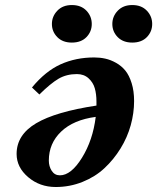

<svg xmlns="http://www.w3.org/2000/svg" viewBox="-20 -730 624 762"><path d="M173.8 -92.8Q173.8 -69.8 185.3 -52Q196.8 -34.2 217.8 -34.2Q262.2 -34.2 305.4 -104Q348.6 -173.8 359.9 -266.1Q271.5 -254.4 222.7 -207.8Q173.8 -161.1 173.8 -92.8ZM45.9 -119.1Q45.9 -194.8 123.3 -240.7Q200.7 -286.6 362.8 -311V-327.1Q362.8 -356.4 356.2 -379.6Q349.6 -402.8 331.3 -419.4Q313 -436 285.2 -436Q244.1 -436 212.6 -417.7Q181.2 -399.4 136.2 -355L106.9 -382.8Q160.6 -447.8 220.9 -474.9Q281.2 -502 354 -502Q377 -502 397.9 -497.3Q418.9 -492.7 440.4 -480.7Q461.9 -468.8 477.3 -450Q492.7 -431.2 502.4 -400.1Q512.2 -369.1 512.2 -329.1Q512.2 -281.2 498.8 -232.9Q485.4 -184.6 458.3 -140.6Q431.2 -96.7 394.5 -62.5Q357.9 -28.3 307.6 -8.1Q257.3 12.2 201.2 12.2Q137.7 12.2 91.8 -26.9Q45.9 -65.9 45.9 -119.1ZM265.1 -710Q301.8 -710 323 -687.7Q344.2 -665.5 344.2 -634.8Q344.2 -604.5 323.2 -582.8Q302.2 -561 265.1 -561Q228.5 -561 207.3 -582.8Q186 -604.5 186 -634.8Q186 -665 207.5 -687.5Q229 -710 265.1 -710ZM504.9 -710Q541.5 -710 562.7 -687.7Q584 -665.5 584 -634.8Q584 -604.5 563 -582.8Q542 -561 504.9 -561Q468.3 -561 447 -582.8Q425.8 -604.5 425.8 -634.8Q425.8 -665 447.3 -687.5Q468.8 -710 504.9 -710Z"/></svg>

Font: Linguistics Pro
Style: Bold Italic
Weight: 700
Italic angle: -12°
Designer: Stefan Peev, Context Ltd
Foundry: Stefan Peev, Context Ltd
Version: Version 001.000